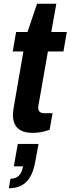

<svg xmlns="http://www.w3.org/2000/svg" viewBox="-20 -698 377 1026"><path d="M156 12Q117 12 93.5 0Q70 -12 59.5 -33.5Q49 -55 49 -84Q49 -93 50.5 -104Q52 -115 54 -128L105 -423H48L66 -527H127L178 -678H281L254 -527H337L319 -423H236L188 -149Q187 -145 185.5 -135.5Q184 -126 184 -123Q184 -109 192 -101Q200 -93 218 -93H261L245 -4Q233 0 217.5 4Q202 8 186 10Q170 12 156 12ZM27 308 36 257Q66 257 82 239.5Q98 222 103 191H54L75 71H186L168 168Q159 219 139.5 250Q120 281 92 294.5Q64 308 27 308Z"/></svg>

Font: Archivo SemiCondensed
Style: Bold Italic
Weight: 700
Width: 4
Italic angle: -10°
Designer: Hector Gatti
Foundry: Omnibus-Type
Version: Version 2.001